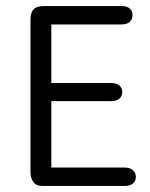

<svg xmlns="http://www.w3.org/2000/svg" viewBox="-20 -616 496 636"><path d="M150 -535H382Q400 -535 409.5 -543.5Q419 -552 419 -566Q419 -580 409.5 -588Q400 -596 382 -596H127Q102 -596 91.5 -585.5Q81 -575 81 -550V-46Q81 -26 90.5 -13Q100 0 122 0H393Q410 0 420 -8Q430 -16 430 -30Q430 -44 420 -52.5Q410 -61 393 -61H150V-281H348Q365 -281 375 -289Q385 -297 385 -311Q385 -325 375 -333Q365 -341 348 -341H150Z"/></svg>

Font: Beiruti
Style: Regular
Weight: 400
Version: Version 1.00